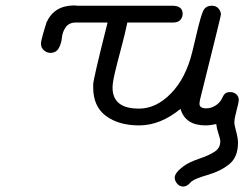

<svg xmlns="http://www.w3.org/2000/svg" viewBox="-20 -451 888 698"><path d="M128.9 -292Q128.9 -301.8 137.5 -331.3Q146 -360.8 148.9 -369.1Q176.8 -431.2 250 -431.2Q252 -431.2 255.9 -430.7Q259.8 -430.2 262.2 -430.2H606Q644 -430.2 644 -400.9Q644 -388.7 636 -378.9Q627.9 -369.1 608.9 -369.1H442.9Q435.1 -330.1 420.4 -275.6Q405.8 -221.2 397.5 -186Q389.2 -150.9 389.2 -132.8Q389.2 -55.7 485.8 -56.2Q547.9 -56.2 601.8 -111.6Q655.8 -167 679.2 -263.2Q685.1 -287.1 693.8 -324.2Q710 -394 719 -412.1Q728 -430.2 750 -430.2Q766.1 -430.2 774.7 -419.7Q783.2 -409.2 783.2 -397.9Q783.2 -393.1 707 -87.9Q705.1 -78.1 705.1 -74.2Q705.1 -57.1 730 -57.1Q747.1 -57.1 762.5 -66.7Q777.8 -76.2 785.2 -89.8Q792 -105 798.1 -110.6Q804.2 -116.2 817.1 -116.2Q830.1 -116.2 839.1 -108.2Q848.1 -100.1 848.1 -86.9Q848.1 -80.1 840.1 -50Q832 -20 832 -5.9Q832 2.9 838.6 27.3Q845.2 51.8 845.2 67.9Q845.2 119.6 814.2 145.3Q783.2 170.9 736.1 184.6Q689 198.2 675.8 209Q674.8 210 669.4 215.6Q664.1 221.2 658.4 224.1Q652.8 227.1 646 227.1Q632.8 227.1 624 216.6Q615.2 206.1 615.2 194.8Q615.2 176.8 647.9 152.8Q667 138.7 703.6 126.2Q740.2 113.8 760.5 100.3Q780.8 86.9 780.8 63Q780.8 54.2 774.4 35.6Q768.1 17.1 766.1 0Q744.1 4.9 727.1 4.9Q653.8 4.9 636.2 -55.2Q563 4.9 485.8 4.9Q411.6 4.9 365.2 -29.5Q318.8 -64 318.8 -132.8V-144Q318.8 -162.1 371.1 -369.1H255.9Q231 -369.1 219 -352.1Q207 -335 205.1 -314Q203.1 -293 193.6 -275.9Q184.1 -258.8 163.1 -258.8Q149.9 -258.8 139.4 -268.3Q128.9 -277.8 128.9 -292Z"/></svg>

Font: CMU Typewriter Text Variable Width
Style: Italic
Weight: 500
Italic angle: -14.04°
Version: Version 0.7.0